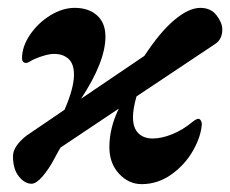

<svg xmlns="http://www.w3.org/2000/svg" viewBox="-20 -453 585 488"><path d="M545 -378Q545 -354 528 -342L327 -208Q318 -177 318 -155Q318 -128 331.5 -114.5Q345 -101 368 -101Q391 -101 418 -112Q445 -123 469 -143Q479 -151 484 -151Q488 -151 490.5 -146.5Q493 -142 493 -138Q491 -106 470.5 -70Q450 -34 415.5 -9.5Q381 15 340 15Q307 15 282.5 -11.5Q258 -38 258 -79Q258 -128 282 -177L134 -78Q131 -74 117.5 -48.5Q104 -23 88 -4.5Q72 14 60 14Q43 14 28 -4.5Q13 -23 13 -56Q13 -81 47 -108L144 -174Q168 -229 168 -263Q168 -291 154 -303.5Q140 -316 118 -316Q107 -316 93 -312Q79 -308 68 -303Q63 -301 56.5 -297Q50 -293 47 -293Q36 -293 36 -305Q36 -335 56.5 -365Q77 -395 108 -414Q139 -433 170 -433Q205 -433 226.5 -414Q248 -395 248 -360Q248 -296 186 -202L347 -311Q387 -372 423.5 -402.5Q460 -433 489 -433Q516 -433 530.5 -414Q545 -395 545 -378Z"/></svg>

Font: EB Garamond
Style: Bold Italic
Weight: 700
Italic angle: -17.2°
Designer: Georg Duffner and Octavio Pardo
Foundry: Georg Duffner
Version: Version 1.000